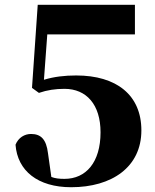

<svg xmlns="http://www.w3.org/2000/svg" viewBox="-20 -767 648 804"><path d="M178 -623H545V-747H138L114 -399L143 -378C178 -390 212 -395 250 -395C342 -395 401 -329 401 -213C401 -87 340 -18 250 -18C227 -18 211 -20 195 -26L181 -125C174 -184 151 -206 110 -206C83 -206 57 -191 45 -161C53 -52 138 17 278 17C448 17 572 -67 572 -221C572 -369 468 -451 299 -451C251 -451 207 -446 164 -433Z"/></svg>

Font: Noto Serif TC Black
Style: Regular
Weight: 900
Version: Version 1.001;PS 1.001;hotconv 16.6.54;makeotf.lib2.5.65590